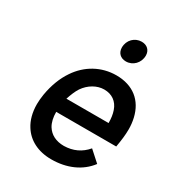

<svg xmlns="http://www.w3.org/2000/svg" viewBox="-173 -830 869 942"><g transform="rotate(30 262.0 -359.0)"><path d="M335 -597C374 -597 406 -629 406 -671C406 -700 386 -720 355 -720C316 -720 284 -689 284 -647C284 -617 304 -597 335 -597ZM279 -86C234 -86 201 -103 181 -135C169 -155 163 -181 163 -212H503C510 -252 514 -284 514 -315C514 -336 512 -356 507 -378C487 -464 425 -515 330 -515C245 -515 171 -473 124 -403C96 -362 77 -312 67 -254C64 -234 62 -216 62 -198C62 -151 73 -111 93 -80C125 -29 182 2 258 2C345 2 419 -30 465 -91L405 -145C372 -106 330 -87 279 -86ZM313 -425C357 -425 389 -402 403 -361C410 -341 413 -319 413 -293H174C183 -320 193 -345 205 -363C231 -401 272 -425 313 -425Z"/></g></svg>

Font: Arthouse Owned Medium
Style: Italic
Weight: 500
Italic angle: -10°
Designer: Jeremy Tribby
Foundry: Tribby Type
Version: Version 1.000;PS 001.000;hotconv 1.0.88;makeotf.lib2.5.64775